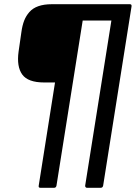

<svg xmlns="http://www.w3.org/2000/svg" viewBox="-20 -703 644 908"><path d="M170.9 185.1Q161.1 185.1 163.1 174.8L240.2 -313H189Q112.3 -313 85.2 -350.6Q58.1 -388.2 67.9 -459L81.1 -550.8Q85.4 -582.5 94.2 -605.2Q103 -627.9 119.1 -646.2Q135.3 -664.6 161.6 -673.8Q188 -683.1 225.1 -683.1H594.2Q603.5 -683.1 602.1 -672.9L467.8 174.8Q465.8 185.1 456.1 185.1H391.1Q387.2 185.1 384.8 182.1Q382.3 179.2 382.8 174.8L506.8 -606H371.1L247.1 174.8Q245.1 185.1 235.8 185.1Z"/></svg>

Font: Sofia Sans
Style: Italic
Weight: 400
Italic angle: -9°
Designer: Botio Nikoltchev, Ani Petrova
Foundry: lettersoup
Version: Version 4.100